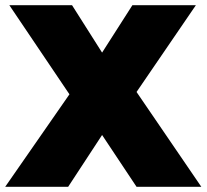

<svg xmlns="http://www.w3.org/2000/svg" viewBox="-21 -721 797 741"><path d="M15 -701H257L373 -518L490 -701H735L506 -366L756 0H506L373 -200L242 0H-1L247 -357Z"/></svg>

Font: Gontserrat ExtraBold
Style: Regular
Weight: 800
Designer: Julieta Ulanovsky
Foundry: Julieta Ulanovsky
Version: Version 6.001